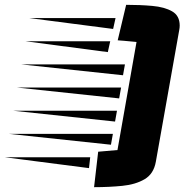

<svg xmlns="http://www.w3.org/2000/svg" viewBox="-230 -700 782 796"><path d="M513 -575 416 -29Q407 21 369.5 43Q332 65 277 70.5Q222 76 160 76L177 -71L257 -78L336 -526Q299 -530 282.5 -531Q266 -532 262.5 -532.5Q259 -533 258 -533L293 -680Q351 -680 401.5 -675.5Q452 -671 483.5 -653Q515 -635 515 -594Q515 -590 514.5 -585Q514 -580 513 -575ZM239 -580 -108 -625H249ZM217 -484 -125 -529H227ZM280 -388 -142 -433H288ZM264 -292 -159 -337H272ZM247 -196 -176 -241H255ZM230 -100 -193 -145H238ZM139 -3 -210 -48H144Z"/></svg>

Font: Faster One
Style: Regular
Weight: 400
Designer: Eduardo Rodriguez Tunni
Foundry: Eduardo Rodriguez Tunni
Version: Version 1.003; ttfautohint (v1.8.4.7-5d5b);gftools[0.9.23]